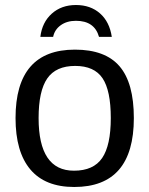

<svg xmlns="http://www.w3.org/2000/svg" viewBox="-20 -736 596 766"><path d="M514 -265Q514 10 276 10Q160 10 101 -60Q42 -130 42 -265Q42 -538 279 -538Q400 -538 457 -471.5Q514 -405 514 -265ZM422 -265Q422 -375 389 -424Q356 -473 280 -473Q203 -473 168.5 -423Q134 -373 134 -265Q134 -55 275 -55Q353 -55 387.5 -105.5Q422 -156 422 -265ZM426 -589H375Q357 -653 283 -653Q247 -653 222.5 -635.5Q198 -618 192 -589H141Q148 -647 186.5 -681.5Q225 -716 283 -716Q341 -716 379 -682.5Q417 -649 426 -589Z"/></svg>

Font: Libra Sans
Style: Regular
Weight: 400
Foundry: Context Ltd
Version: Version 1.002